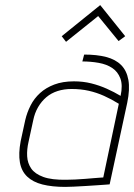

<svg xmlns="http://www.w3.org/2000/svg" viewBox="-20 -723 526 753"><path d="M471 -581 373 -703 222 -581 239 -559 365 -660 445 -562ZM453 -347Q428 -362 399 -375Q370 -388 338 -396Q306 -404 270 -404Q226 -404 193 -391.5Q160 -379 137 -358Q114 -337 100 -309.5Q86 -282 79 -252L61 -169Q52 -121 58 -86.5Q64 -52 86.5 -30.5Q109 -9 146.5 0.5Q184 10 236 10Q248 10 269.5 9Q291 8 315.5 6.5Q340 5 362 3.5Q384 2 397.5 1Q411 0 410 0L479 -320Q490 -373 483.5 -409.5Q477 -446 455 -468Q433 -490 396.5 -499.5Q360 -509 310 -509L303 -482Q336 -482 367 -476.5Q398 -471 420 -456.5Q442 -442 452 -415.5Q462 -389 453 -347ZM446 -316 385 -27Q386 -27 376 -26.5Q366 -26 350 -24.5Q334 -23 314 -21.5Q294 -20 275 -19Q256 -18 240 -18Q183 -17 150 -29Q117 -41 102.5 -62Q88 -83 86.5 -110Q85 -137 92 -167L110 -250Q116 -280 129.5 -303Q143 -326 162 -342Q181 -358 206 -366Q231 -374 261 -374Q297 -374 328 -367Q359 -360 388 -347Q417 -334 446 -316Z"/></svg>

Font: Advent Pro ExtraLight
Style: Italic
Weight: 250
Italic angle: -12°
Version: Version 3.000